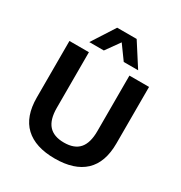

<svg xmlns="http://www.w3.org/2000/svg" viewBox="-202 -1022 1113 1178"><g transform="rotate(30 355.0 -433.5)"><path d="M637 -660V-260Q637 -125 565 -57.5Q493 10 355 10Q217 10 145 -57.5Q73 -125 73 -260V-660H211V-266Q211 -183 246.5 -143Q282 -103 355 -103Q428 -103 463 -143Q498 -183 498 -266V-660ZM528 -715H426L355 -813L285 -715H182L286 -877H424Z"/></g></svg>

Font: Work Sans SemiBold
Style: Regular
Weight: 600
Designer: Wei Huang
Foundry: Wei Huang
Version: Version 2.010; ttfautohint (v1.8.3)